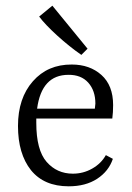

<svg xmlns="http://www.w3.org/2000/svg" viewBox="-20 -654 468 682"><path d="M166 -633.8 291 -481 269 -459Q227.1 -487.8 183.1 -527.8Q139.2 -567.9 119.1 -595.2ZM223.1 -388.2Q127.9 -388.2 111.8 -268.1H316.9Q318.8 -282.2 318.8 -286.1Q318.8 -332 293.5 -360.4Q268.1 -388.7 223.1 -388.2ZM234.9 -424.8Q298.8 -424.8 340.3 -387.7Q381.8 -350.6 381.8 -280.8Q381.8 -254.9 378.9 -232.9H108.9V-217.8Q108.9 -121.1 145.5 -79.1Q182.1 -37.1 238.8 -37.1Q275.9 -37.1 307.6 -55.2Q339.4 -73.2 356 -103L380.9 -89.8Q366.2 -45.9 325.2 -19Q284.2 7.8 224.1 7.8Q136.2 7.8 89.8 -49.8Q43.9 -107.9 43.9 -206.5Q43.9 -305.2 96.7 -365.2Q149.4 -425.3 234.9 -424.8Z"/></svg>

Font: Yrsa-Light
Style: Regular
Weight: 300
Designer: Anna Giedrys (Yrsa+Rasa design), David Brezina (Yrsa art-direction, Rasa art-direction, design)
Foundry: Rosetta Type Foundry
Version: Version 1.001;PS 1.1;hotconv 1.0.88;makeotf.lib2.5.647800